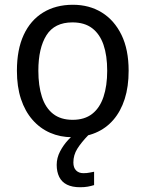

<svg xmlns="http://www.w3.org/2000/svg" viewBox="-20 -566 610 806"><path d="M520 -269Q520 -202 503.5 -150.5Q487 -99 456 -63Q425 -27 381 -8.5Q337 10 283 10Q233 10 190.5 -8.5Q148 -27 116.5 -63Q85 -99 68 -150.5Q51 -202 51 -269Q51 -358 79.5 -419.5Q108 -481 161 -513.5Q214 -546 286 -546Q355 -546 407.5 -513.5Q460 -481 490 -419.5Q520 -358 520 -269ZM141 -269Q141 -206 156 -159.5Q171 -113 203 -88Q235 -63 285 -63Q335 -63 367 -88Q399 -113 414.5 -159.5Q430 -206 430 -269Q430 -333 414.5 -378Q399 -423 367 -447.5Q335 -472 284 -472Q209 -472 175 -418Q141 -364 141 -269ZM288 116Q288 138 299.5 149.5Q311 161 330 161Q345 161 356.5 158.5Q368 156 375 155V211Q362 215 348.5 217.5Q335 220 316 220Q283 220 261 209Q239 198 228.5 176.5Q218 155 218 126Q218 97 232 70Q246 43 266.5 21Q287 -1 306 -15L352 0Q321 32 304.5 58.5Q288 85 288 116Z"/></svg>

Font: Noto Sans Display
Style: Regular
Weight: 400
Designer: Monotype Design Team
Foundry: Monotype Imaging Inc.
Version: Version 2.003